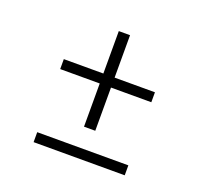

<svg xmlns="http://www.w3.org/2000/svg" viewBox="-91 -735 732 689"><g transform="rotate(20 275.0 -390.5)"><path d="M252 -265V-430H101V-468H252V-630H295V-468H449V-430H295V-265ZM101 -151V-189H449V-151Z"/></g></svg>

Font: Onest Thin
Style: Regular
Weight: 250
Designer: Dmitri Voloshin, Andrey Kudryavtsev
Foundry: Dmitri Voloshin, Andrey Kudryavtsev
Version: Version 1.000;gftools[0.9.33]